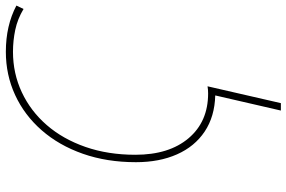

<svg xmlns="http://www.w3.org/2000/svg" viewBox="-186 -578 1004 673"><g transform="rotate(-90 316.5 -242.0)"><path d="M318 10Q244 8 191.5 -27Q139 -62 111.5 -124Q84 -186 84 -268Q84 -370 113.5 -454Q143 -538 196 -598.5Q249 -659 319.5 -691.5Q390 -724 471 -724Q563 -724 633 -687L621 -662Q586 -683 548 -691Q510 -699 471 -699Q395 -699 329 -668Q263 -637 214 -580.5Q165 -524 137.5 -445Q110 -366 110 -270Q110 -152 168 -83.5Q226 -15 325 -15Q338 -15 350 -17L291 240H265Z"/></g></svg>

Font: Noto Sans Thin
Style: Italic
Weight: 100
Italic angle: -12°
Designer: Monotype Design Team
Foundry: Monotype Imaging Inc.
Version: Version 2.013; ttfautohint (v1.8.4.7-5d5b)